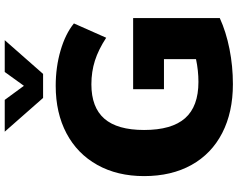

<svg xmlns="http://www.w3.org/2000/svg" viewBox="-114 -856 980 791"><g transform="rotate(-90 375.5 -461.0)"><path d="M696 -402V-45Q639 -19 568.5 -5Q498 9 424 9Q308 9 222.5 -35Q137 -79 91 -161.5Q45 -244 45 -357Q45 -467 91 -549.5Q137 -632 221 -676.5Q305 -721 417 -721Q494 -721 562.5 -701Q631 -681 674 -646L615 -513Q566 -545 520.5 -559.5Q475 -574 423 -574Q328 -574 281.5 -520.5Q235 -467 235 -357Q235 -243 283.5 -188Q332 -133 433 -133Q480 -133 527 -143V-275H403V-402ZM605 -931 466 -773H367L228 -931H359L417 -852L474 -931Z"/></g></svg>

Font: Muli Black
Style: Regular
Weight: 900
Designer: Vernon Adams
Foundry: Vernon Adams
Version: Version 2.001